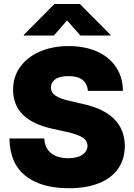

<svg xmlns="http://www.w3.org/2000/svg" viewBox="-20 -952 686 980"><path d="M330.1 -563.5Q285.2 -563.5 262.7 -547.6Q240.2 -531.7 240.2 -504.9Q240.2 -479 264.2 -463.1Q288.1 -447.3 337.9 -436.5L396.5 -422.9Q508.8 -398.9 562.5 -345Q616.2 -291 617.2 -208Q616.7 -139.2 582.5 -90.6Q548.3 -42 484.4 -16.6Q420.4 8.8 331.1 8.8Q189.9 8.8 109.9 -54.7Q29.8 -118.2 28.3 -245.1H206.1Q208 -196.8 240.2 -170.7Q272.5 -144.5 328.1 -144.5Q374.5 -144.5 400.1 -161.9Q425.8 -179.2 426.8 -208Q425.8 -233.9 401.6 -250Q377.4 -266.1 318.4 -279.3L247.1 -294.9Q46.9 -338.9 46.9 -493.2Q46.4 -559.1 82.5 -609.9Q118.7 -660.6 183.1 -688.7Q247.6 -716.8 330.1 -716.8Q414.1 -716.8 476.6 -688.5Q539.1 -660.2 573 -608.4Q606.9 -556.6 607.4 -488.3H428.7Q425.8 -524.9 401.4 -544.2Q377 -563.5 330.1 -563.5ZM322.3 -847.7 254.9 -770.5H101.6V-774.4L257.8 -931.6H387.7L543.9 -774.4V-770.5H390.6Z"/></svg>

Font: Pretendard Std Black
Style: Regular
Weight: 900
Designer: Base glyphs from Inter by Rasmus Andersson; Hangeul glyphs from Noto Sans CJK(Source Han Sans) by Jang Soo-young and Kan
Foundry: Kil Hyung-jin
Version: Version 1.309